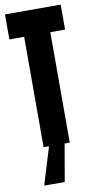

<svg xmlns="http://www.w3.org/2000/svg" viewBox="-97 -729 481 961"><g transform="rotate(-10 143.5 -249.0)"><path d="M77 0V-561H2V-688H285V-561H210V0ZM48 190V185L110 -18H186V-13L151 190Z"/></g></svg>

Font: Saira UltraCondensed Black
Style: Regular
Weight: 900
Width: 1
Designer: Hector Gatti with collaboration of the Omnibus-Type team
Foundry: Omnibus-Type
Version: Version 1.101